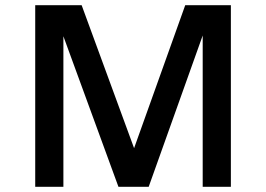

<svg xmlns="http://www.w3.org/2000/svg" viewBox="-20 -716 1020 736"><path d="M865 0H757V-580L550 0H434L223 -577V0H115V-696H293L494 -148L690 -696H865Z"/></svg>

Font: Amiko SemiBold
Style: Regular
Weight: 600
Designer: Pablo Impallari, Rodrigo Fuenzalida, Andres Torresi
Foundry: Impallari Type
Version: Version 1.001; ttfautohint (v1.3)